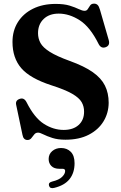

<svg xmlns="http://www.w3.org/2000/svg" viewBox="-20 -734 650 1030"><path d="M331 15.5Q290 15.5 260.8 6Q231.5 -3.5 212.8 -13Q194 -22.5 184.5 -22.5Q171.5 -22.5 163.8 -12.8Q156 -3 148.2 7Q140.5 17 127.5 17Q105.5 17 100.5 -11L66.5 -172.5Q62 -195.5 85.5 -203.5Q109 -212 122.5 -185.5Q164.5 -102 215.5 -69.5Q266.5 -37 321.5 -37Q372.5 -37 401.8 -63.5Q431 -90 431 -134Q431.5 -162.5 418 -186Q404.5 -209.5 366.8 -231.2Q329 -253 255.5 -276.5Q141.5 -313.5 94.2 -368.2Q47 -423 47 -509Q47 -569.5 76 -615.5Q105 -661.5 157 -687.2Q209 -713 279 -713Q324 -713 353.8 -703.8Q383.5 -694.5 402.5 -685.2Q421.5 -676 434 -676Q445.5 -676 451.2 -685.8Q457 -695.5 463.8 -705Q470.5 -714.5 484.5 -714.5Q496 -714.5 503.5 -707.5Q511 -700.5 516.5 -681L563.5 -518.5Q571.5 -489 546 -480.5Q522 -472.5 509 -498Q463.5 -589.5 407.8 -625.2Q352 -661 295 -661Q244 -661 214 -632Q184 -603 184 -556Q184 -527.5 197.2 -503.2Q210.5 -479 247.2 -455.8Q284 -432.5 354.5 -407Q432 -379 477.5 -347Q523 -315 543 -274.8Q563 -234.5 563 -182.5Q562.5 -127.5 535.2 -82.8Q508 -38 456.2 -11.2Q404.5 15.5 331 15.5ZM299 171.5Q270 171.5 255.5 156.5Q241 141.5 241 119Q241 93 260.2 76.5Q279.5 60 307.5 60Q339.5 60 359.8 80.5Q380 101 380 141.5Q380 193 353.2 226.8Q326.5 260.5 270.5 274Q248 279.5 243 262.5Q238 245.5 259.5 240Q297 231 313.2 214.8Q329.5 198.5 329.5 183Q329.5 171.5 315.5 171.5Z"/></svg>

Font: Fraunces 9pt SemiBold
Style: Regular
Weight: 600
Version: Version 1.000;[b76b70a41]